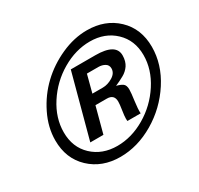

<svg xmlns="http://www.w3.org/2000/svg" viewBox="-157 -930 1180 1138"><g transform="rotate(-30 433.5 -361.0)"><path d="M847.7 -459C847.7 -541.7 820.8 -608.6 767.1 -659.7C713.4 -710.8 644.9 -736.3 561.5 -736.3C502.9 -736.3 444 -723 384.8 -696.3C325.5 -669.6 273.3 -634.8 228 -591.8C182.8 -548.8 145.8 -498.2 117.2 -439.9C88.5 -381.7 74.2 -322.9 74.2 -263.7C74.2 -181 101.2 -114.1 155.3 -63C209.3 -11.9 278 13.7 361.3 13.7C440.1 13.7 517.1 -8.5 592.3 -52.7C667.5 -97 728.8 -155.9 776.4 -229.5C823.9 -303.1 847.7 -379.6 847.7 -459ZM780.3 -441.4C780.3 -376.3 760.6 -313.3 721.2 -252.4C681.8 -191.6 631 -142.9 568.8 -106.4C506.7 -70 443 -51.8 377.9 -51.8C309.6 -51.8 253.1 -72.8 208.5 -114.7C163.9 -156.7 141.6 -211.9 141.6 -280.3C141.6 -345.4 161.3 -408.4 200.7 -469.2C240.1 -530.1 290.9 -578.8 353 -615.2C415.2 -651.7 478.8 -669.9 543.9 -669.9C612.3 -669.9 668.8 -648.8 713.4 -606.4C758 -564.1 780.3 -509.1 780.3 -441.4ZM671.9 -502C671.9 -556 625.3 -583 532.2 -583H364.3L248 -150.4H337.9L384.8 -326.2H462.9C496.1 -326.2 512.7 -309.9 512.7 -277.3C512.7 -265 510.7 -246.4 506.8 -221.7C502.9 -196.9 501 -178.4 501 -166C501 -158.9 501.3 -153.6 502 -150.4H592.8C591.5 -169.9 593.3 -197.1 598.1 -231.9C603 -266.8 605.5 -291.7 605.5 -306.6C605.5 -326.8 600.1 -340.5 589.4 -347.7C578.6 -354.8 564.8 -360.4 547.9 -364.3C558.9 -368.8 569.5 -373.7 579.6 -378.9L608.4 -394C617.5 -398.9 626 -404.9 633.8 -412.1C641.6 -419.3 648.3 -426.9 653.8 -435.1C659.3 -443.2 663.7 -453 667 -464.4C670.2 -475.7 671.9 -488.3 671.9 -502ZM576.2 -467.8C576.2 -446.3 564.9 -428.7 542.5 -415C520 -401.4 497.4 -394.5 474.6 -394.5H403.3L434.6 -513.7H512.7C529.6 -513.7 544.4 -509.9 557.1 -502.4C569.8 -495 576.2 -483.4 576.2 -467.8Z"/></g></svg>

Font: FreeUniversal
Style: BoldItalic
Weight: 700
Italic angle: -11°
Version: Version 1.001